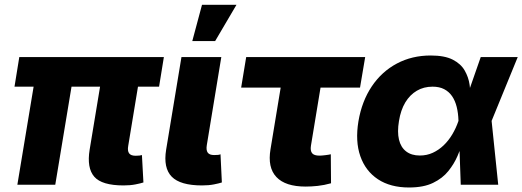

<svg xmlns="http://www.w3.org/2000/svg" viewBox="-20 -790 2234 821"><path d="M508.3 2.9Q415.5 2.9 383.1 -34.4Q350.6 -71.8 363.3 -149.9L423.3 -512.7H585.4L528.3 -166.5Q524.4 -145 532 -134.5Q539.6 -124 559.6 -124Q570.3 -124 576.4 -124.8Q582.5 -125.5 586.9 -127L593.3 -9.8Q581.5 -5.9 559.3 -1.5Q537.1 2.9 508.3 2.9ZM54.2 0 139.2 -512.7H301.3L216.3 0ZM42 -419.4 62.5 -545.9H680.7L660.2 -419.4Z M843.8 2.9Q751 2.9 714.4 -34.4Q677.7 -71.8 690.4 -149.9L755.9 -545.9H926.3L864.3 -169.4Q860.8 -147.9 868.2 -137.5Q875.5 -127 895.5 -127Q906.2 -127 912.6 -127.7Q918.9 -128.4 922.9 -130.4L928.7 -9.8Q917 -5.9 894.8 -1.5Q872.6 2.9 843.8 2.9ZM802.2 -614.3 843.8 -769.5H991.2L899.9 -614.3Z M1287.1 7.8Q1200.2 7.8 1161.9 -33Q1123.5 -73.7 1136.7 -151.9L1180.2 -415.5H1011.2L1032.7 -545.9H1541.5L1519.5 -415.5H1350.6L1309.6 -167Q1306.2 -145.5 1314.5 -135Q1322.8 -124.5 1346.2 -124.5Q1355 -124.5 1371.1 -126.5Q1387.2 -128.4 1394.5 -130.4L1395.5 -6.3Q1365.7 2 1338.6 4.9Q1311.5 7.8 1287.1 7.8Z M1729 11.7Q1649.4 11.7 1596.2 -23.4Q1543 -58.6 1520.8 -122.1Q1498.5 -185.5 1512.7 -271.5Q1527.3 -357.4 1569.8 -420.7Q1612.3 -483.9 1677 -518.3Q1741.7 -552.7 1821.8 -552.7Q1881.3 -552.7 1916 -534.9Q1950.7 -517.1 1967 -488.5Q1983.4 -460 1988 -428Q1992.7 -396 1992.7 -367.7H2046.9L2082 -274.4L2110.4 0H1950.2L1940.4 -274.4Q1939.5 -306.2 1932.9 -332.8Q1926.3 -359.4 1913.1 -378.7Q1899.9 -397.9 1879.4 -408.7Q1858.9 -419.4 1829.6 -419.4Q1792 -419.4 1762.5 -402.1Q1732.9 -384.8 1713.1 -352.1Q1693.4 -319.3 1686 -272.5Q1678.2 -226.1 1686 -193.1Q1693.8 -160.2 1716.6 -142.6Q1739.3 -125 1775.4 -125Q1805.2 -125 1830.6 -136.7Q1856 -148.4 1877 -168.5Q1897.9 -188.5 1913.8 -215.1Q1929.7 -241.7 1939.9 -271.5L2035.6 -545.9H2193.8L2081.5 -271.5L2016.6 -184.6H1960.4Q1950.7 -156.7 1936.3 -123Q1921.9 -89.4 1897.2 -58.6Q1872.6 -27.8 1832 -8.1Q1791.5 11.7 1729 11.7Z"/></svg>

Font: Inter ExtraBold
Style: Italic
Weight: 800
Italic angle: -9.3988°
Designer: Rasmus Andersson
Foundry: rsms
Version: Version 4.001;git-66647c0bb